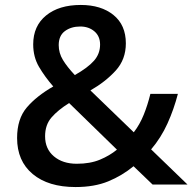

<svg xmlns="http://www.w3.org/2000/svg" viewBox="-20 -745 778 775"><path d="M306 -725Q388 -725 438 -684.5Q488 -644 488 -570Q488 -505 447 -460Q406 -415 345 -380L520 -211Q544 -242 560 -281.5Q576 -321 587 -366H698Q682 -304 656 -246.5Q630 -189 590 -142L737 0H596L519 -74Q473 -36 417 -13Q361 10 285 10Q175 10 112 -42.5Q49 -95 49 -188Q49 -265 88 -311Q127 -357 195 -396Q161 -435 137.5 -475Q114 -515 114 -566Q114 -640 166 -682.5Q218 -725 306 -725ZM304 -638Q267 -638 242 -619.5Q217 -601 217 -563Q217 -531 234 -503Q251 -475 282 -442Q335 -472 359.5 -500Q384 -528 384 -565Q384 -599 361 -618.5Q338 -638 304 -638ZM259 -329Q214 -301 188 -271Q162 -241 162 -195Q162 -144 197.5 -114Q233 -84 290 -84Q344 -84 383.5 -100.5Q423 -117 452 -141Z"/></svg>

Font: Noto Kufi Arabic Medium
Style: Regular
Weight: 500
Designer: Monotype Design Team, David Williams, Khaled Hosny
Foundry: Google LLC
Version: Version 2.109; ttfautohint (v1.8.4.7-5d5b)